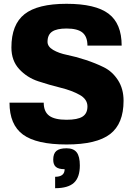

<svg xmlns="http://www.w3.org/2000/svg" viewBox="-20 -740 700 1010"><path d="M230 -520Q230 -495 259.5 -477.5Q289 -460 333.5 -451Q378 -442 430 -425Q482 -408 526.5 -386Q571 -364 600.5 -318.5Q630 -273 630 -210Q630 -89 559 -34.5Q488 20 330 20Q172 20 101 -32Q30 -84 30 -200H210Q210 -153 238.5 -131.5Q267 -110 330 -110Q388 -110 414 -126.5Q440 -143 440 -180Q440 -218 399 -241Q358 -264 299 -278.5Q240 -293 181 -312.5Q122 -332 81 -376.5Q40 -421 40 -490Q40 -611 109 -665.5Q178 -720 330 -720Q482 -720 551 -668Q620 -616 620 -500H440Q440 -547 414 -568.5Q388 -590 330 -590Q278 -590 254 -573.5Q230 -557 230 -520ZM400 130Q400 193 369 221.5Q338 250 270 250V190Q320 190 320 150Q288 150 274 138Q260 126 260 100Q260 68 276.5 54Q293 40 330 40Q367 40 383.5 61.5Q400 83 400 130Z"/></svg>

Font: Fivo Sans Modern Heavy
Style: Regular
Weight: 900
Designer: Alexander Slobzheninov
Foundry: Alexander Slobzheninov
Version: 1.0